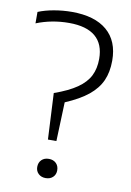

<svg xmlns="http://www.w3.org/2000/svg" viewBox="-85 -803 588 861"><g transform="rotate(10 208.5 -372.0)"><path d="M154.5 -376.5Q219.5 -399.5 257.5 -426Q295.5 -452.5 312 -485.5Q328.5 -518.5 328.5 -562.5Q328.5 -629.5 288.2 -663.8Q248 -698 168 -698Q89.5 -698 19.5 -670V-722Q49.5 -734.5 90.5 -741.8Q131.5 -749 172 -749Q276.5 -749 332 -701.5Q387.5 -654 387.5 -565Q387.5 -512.5 370 -473.5Q352.5 -434.5 313.8 -403Q275 -371.5 210 -344L203.5 -166.5H165ZM139 -37.5Q139 -57.5 151.5 -69.8Q164 -82 184.5 -82Q205 -82 217.5 -69.8Q230 -57.5 230 -37.5Q230 -18.5 217.5 -6.5Q205 5.5 184.5 5.5Q164.5 5.5 151.8 -6.5Q139 -18.5 139 -37.5Z"/></g></svg>

Font: Encode Sans Semi Condensed Light
Style: Regular
Weight: 300
Width: 4
Designer: Multiple Designers
Foundry: Impallari Type
Version: Version 2.000